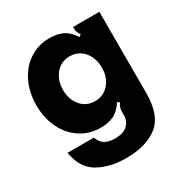

<svg xmlns="http://www.w3.org/2000/svg" viewBox="-181 -716 1011 1061"><g transform="rotate(-30 325.0 -185.5)"><path d="M53 20H221Q234 55 258 69Q282 83 321 83Q375 83 401 58Q427 33 427 -5V-26Q427 -42 430.5 -53Q434 -64 444 -76L430 -86Q402 -42 367 -25Q332 -8 282 -8Q211 -8 154.5 -45Q98 -82 66.5 -147Q35 -212 35 -293Q35 -374 66.5 -439.5Q98 -505 154.5 -542Q211 -579 282 -579Q332 -579 367 -562Q402 -545 430 -501L444 -511Q434 -523 430.5 -534Q427 -545 427 -561V-567H595V-48Q595 94 521.5 151Q448 208 322 208Q218 208 144 166.5Q70 125 53 20ZM453 -293Q453 -355 418.5 -395.5Q384 -436 329 -436Q274 -436 239.5 -395Q205 -354 205 -293Q205 -232 239 -191.5Q273 -151 329 -151Q384 -151 418.5 -191.5Q453 -232 453 -293Z"/></g></svg>

Font: Open Sauce Sans Black
Style: Regular
Weight: 900
Designer: Alfredo Marco Pradil
Foundry: Creative Sauce Fz LLC
Version: Version 1.477